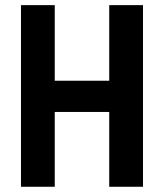

<svg xmlns="http://www.w3.org/2000/svg" viewBox="-20 -713 626 733"><path d="M397 0V-693.4H525.9V0ZM60.1 0V-693.4H189V0ZM80.6 -285.6V-404.8H507.8V-285.6Z"/></svg>

Font: Cascadia Code PL
Style: Regular
Weight: 400
Monospace: yes
Designer: Aaron Bell
Foundry: Saja Typeworks
Version: Version 2102.003